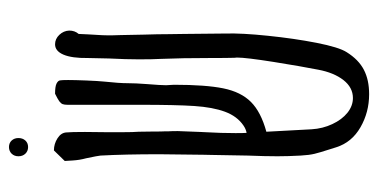

<svg xmlns="http://www.w3.org/2000/svg" viewBox="-222 -586 822 417"><g transform="rotate(-90 188.5 -378.0)"><path d="M322.8 -387.7Q322.8 -369.1 323.7 -298.8Q324.7 -263.2 318.8 -206.5Q313 -149.9 303.5 -101.1Q293.9 -52.2 283.2 -35.6Q267.1 -9.8 245.1 1.7Q223.1 13.2 191.9 13.2Q152.8 13.2 120.1 -5.6Q87.4 -24.4 76.7 -58.1L71.8 -73.7Q65.4 -93.3 62.5 -105.2Q59.6 -117.2 58.6 -135.7Q57.1 -163.1 57.1 -186Q57.1 -213.4 58.6 -250Q60.5 -362.8 60.5 -348.1V-357.9Q61.5 -419.4 61.5 -442.9Q61.5 -517.1 58.6 -570.3Q58.1 -576.2 52.7 -601.6Q48.8 -615.7 47.9 -631.3L46.9 -647.9L69.8 -671.4Q84 -671.4 96.2 -663.6Q108.4 -655.8 108.9 -644Q109.9 -633.8 109.9 -604Q109.9 -575.2 109.4 -558.1V-522Q109.4 -498.5 110.4 -487.3L110.8 -458.5Q110.8 -435.5 111.3 -429.2V-422.4Q111.8 -415.5 111.8 -402.3Q111.8 -397 109.9 -353L109.4 -342.8Q107.4 -308.1 107.4 -276.9Q107.4 -259.8 107.9 -252.9Q116.2 -254.4 124 -259.8Q144 -273.4 153.8 -299.8Q163.6 -326.2 166.3 -366.9Q168.9 -407.7 168.9 -482.4V-568.8V-641.6Q168.9 -648.9 170.4 -652.6Q171.9 -656.2 176.5 -659.7Q181.2 -663.1 192.9 -668.9Q208.5 -668.9 214.8 -665.8Q221.2 -662.6 221.9 -658.2Q222.7 -653.8 222.7 -640.6Q222.7 -626.5 221.7 -601.1Q220.7 -575.7 219.2 -561Q215.8 -529.8 215.8 -511.2Q215.8 -494.6 213.9 -469.7Q211.4 -439 211.4 -427.7Q211.4 -422.9 211.9 -419.4Q212.4 -415.5 212.4 -410.6Q212.4 -341.8 204.6 -303.5Q196.8 -265.1 175 -243.4Q153.3 -221.7 110.4 -210L115.7 -111.8Q117.2 -87.4 127 -66.7Q136.7 -45.9 151.6 -33.9Q166.5 -22 183.6 -22Q206.5 -22 222.7 -42.7Q238.8 -63.5 245.1 -97.2Q252.4 -134.3 262 -194.3Q271.5 -254.4 271.5 -273.9L271 -279.3Q270.5 -295.4 270.5 -332Q270.5 -393.6 268.6 -439Q267.6 -456.5 267.6 -486.8Q267.6 -514.6 269.5 -551.8Q270.5 -585.9 270.5 -597.7Q270 -632.3 277.8 -650.6Q285.6 -668.9 300.3 -668.9Q312 -668.9 320.8 -659.7Q329.6 -650.4 330.1 -638.2Q330.1 -626 322.8 -617.7L321.8 -596.2Q319.3 -563 319.8 -543.9L320.3 -526.9Q321.3 -481 321.3 -476.1Q322.3 -444.8 322.3 -423.3Q322.3 -401.9 322.8 -387.7ZM96.7 -748.5Q96.7 -739.3 91.3 -733.4Q85.9 -727.5 77.1 -727.5Q68.4 -727.5 62.7 -733.4Q57.1 -739.3 57.1 -748.5Q57.1 -757.3 62.7 -763.2Q68.4 -769 77.1 -769Q85.9 -769 91.3 -763.2Q96.7 -757.3 96.7 -748.5Z"/></g></svg>

Font: Amatica SC
Style: Bold
Weight: 400
Designer: Vernon Adams, Ben Nathan
Foundry: newtypography
Version: Version 2.000